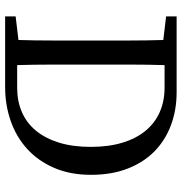

<svg xmlns="http://www.w3.org/2000/svg" viewBox="0 -709 709 749"><g transform="rotate(90 354.5 -334.5)"><path d="M323 -47Q375 -47 417.5 -65.5Q460 -84 490 -120.5Q520 -157 536.5 -210.5Q553 -264 553 -334Q553 -404 536.5 -458Q520 -512 489.5 -548.5Q459 -585 416.5 -603.5Q374 -622 322 -622H234Q232 -557 232 -491.5Q232 -426 232 -359V-322Q232 -248 232 -180.5Q232 -113 234 -47ZM340 -669Q409 -669 468 -647Q527 -625 570 -583Q613 -541 637.5 -478.5Q662 -416 662 -335Q662 -254 635 -191.5Q608 -129 561.5 -86.5Q515 -44 452.5 -22Q390 0 320 0H44V-41L136 -52Q138 -116 138 -182.5Q138 -249 138 -322V-359Q138 -424 138 -488Q138 -552 136 -617L44 -628V-669Z"/></g></svg>

Font: SourceSerifPro
Style: Book
Weight: 400
Designer: Frank Grießhammer
Foundry: Adobe Systems Incorporated
Version: Version 1.014;PS Version 1.0;hotconv 1.0.73;makeotf.lib2.5.5